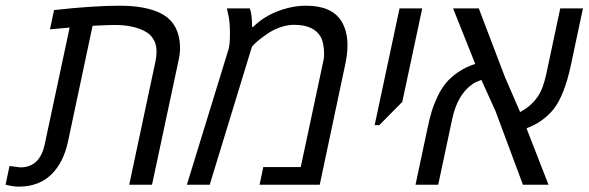

<svg xmlns="http://www.w3.org/2000/svg" viewBox="-53 -660 2103 686"><path d="M590.3 -486.3Q590.3 -467.8 584 -439.5L490.2 0H408.7L502.4 -440.4Q506.3 -458.5 506.3 -474.9Q506.3 -491.2 502 -504.9Q492.7 -531.7 469.7 -545.4Q427.2 -570.8 356 -570.8Q334.5 -570.8 277.8 -567.9L190.4 -156.2Q174.3 -79.1 129.9 -36.1Q85.4 6.8 14.2 6.8Q-5.9 6.8 -33.2 0L-19 -66.9Q16.6 -62 19.5 -62Q89.8 -62 106.9 -145L195.8 -561.5L125.5 -555.2L140.1 -624Q279.8 -639.6 374.3 -639.6Q468.8 -639.6 522.5 -611.8Q590.3 -576.7 590.3 -486.3Z M847.7 -563.5H851.1Q899.4 -611.8 975.1 -631.3Q1007.3 -639.6 1040.5 -639.6Q1132.8 -639.6 1167 -584Q1188.5 -549.3 1188.5 -498.5Q1188.5 -467.8 1180.7 -430.7L1089.4 0H874.5L887.7 -63H1021.5L1099.1 -427.2Q1105 -450.7 1105 -464.4Q1105 -505.4 1093.3 -527.3Q1069.3 -571.3 997.6 -571.3Q974.6 -571.3 950.7 -563.2Q926.8 -555.2 909.2 -543.9Q871.6 -519 854.5 -501L847.2 -493.2L696.3 0H614.7L763.7 -484.4Q768.6 -501.5 768.6 -538.8Q768.6 -576.2 764.2 -599.6L757.8 -629.9H839.4Q847.7 -609.4 847.7 -563.5Z M1384.3 -295.9 1302.2 -212.9H1285.6L1374.5 -629.9H1455.6Z M2029.8 -629.9 1986.3 -425.3Q1963.4 -319.3 1925.3 -270.5Q1909.2 -250 1884.3 -231.4Q1859.4 -212.9 1828.1 -201.7L1906.7 0H1815.4L1717.3 -263.2L1667 -374.5Q1646 -367.2 1635.7 -359.9Q1581.1 -322.3 1562.5 -233.9L1512.7 0H1431.6L1475.1 -204.6Q1481.9 -236.8 1489.3 -261.5Q1496.6 -286.1 1510 -314.5Q1523.4 -342.8 1540.5 -363.5Q1557.6 -384.3 1584.5 -402.6Q1611.3 -420.9 1645 -431.6L1565.9 -629.9H1657.7L1750.5 -386.2L1805.2 -259.8Q1844.2 -279.8 1868.7 -315.4Q1887.7 -343.3 1898.9 -396L1948.7 -629.9Z"/></svg>

Font: Open Sans Hebrew
Style: Italic
Weight: 400
Italic angle: -12°
Foundry: Ascender Corporation, Yanek Iontef
Version: Version 2.001;PS 002.001;hotconv 1.0.70;makeotf.lib2.5.58329